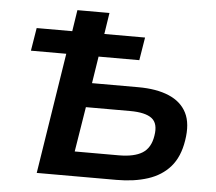

<svg xmlns="http://www.w3.org/2000/svg" viewBox="-51 -761 920 817"><g transform="rotate(5 409.0 -352.5)"><path d="M135 0 216 -516H65L81 -614H233L247 -705H384L370 -614H544L528 -516H354L336 -401H534Q612 -401 665 -378.5Q718 -356 741 -310.5Q764 -265 752 -192Q741 -122 704.5 -80Q668 -38 609.5 -19Q551 0 476 0ZM288 -105H476Q542 -105 577 -127Q612 -149 620 -201Q629 -254 601 -275.5Q573 -297 508 -297H319Z"/></g></svg>

Font: Nunito Sans 6pt
Style: Bold Italic
Weight: 700
Italic angle: -9°
Version: Version 3.101;gftools[0.9.27]